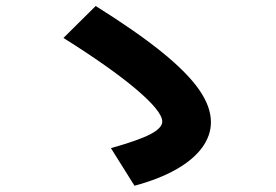

<svg xmlns="http://www.w3.org/2000/svg" viewBox="-20 -671 904 628"><path d="M510.7 -273.4Q510.7 -306.6 425.8 -378.7Q340.8 -450.7 187.5 -546.9L293 -651.4Q426.3 -567.9 509 -501Q591.8 -434.1 630.9 -378.2Q669.9 -322.3 669.9 -271.5Q669.9 -227.1 640.4 -187.3Q610.8 -147.5 554.7 -116Q498.5 -84.5 419.9 -63.5L342.8 -186.5Q433.6 -211.9 472.2 -232.2Q510.7 -252.4 510.7 -273.4Z"/></svg>

Font: Pretendard GOV ExtraBold
Style: Regular
Weight: 800
Designer: Base glyphs from Inter by Rasmus Andersson; Hangeul glyphs from Noto Sans CJK(Source Han Sans) by Jang Soo-young and Kan
Foundry: Kil Hyung-jin
Version: Version 1.309